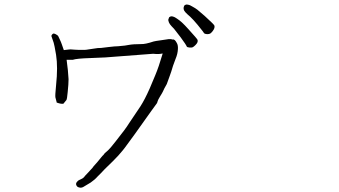

<svg xmlns="http://www.w3.org/2000/svg" viewBox="-20 -823 1540 871"><path d="M876 -710.9Q856.4 -734.4 842.8 -747.1Q829.1 -758.8 821.8 -766.6Q814.5 -774.4 813.5 -780.3Q811.5 -787.1 814.5 -793.9Q815.4 -798.8 820.3 -800.8Q825.2 -803.7 833 -801.8Q840.8 -800.8 851.6 -793.9Q864.3 -787.1 875 -779.3Q888.7 -767.6 908.2 -751Q951.2 -711.9 952.6 -707Q954.1 -702.1 952.6 -696.3Q951.2 -690.4 945.3 -682.6Q939.5 -674.8 934.6 -671.4Q929.7 -668 919.9 -668Q909.2 -668.9 906.2 -671.9Q906.2 -673.8 876 -710.9ZM799.8 -653.3Q773.4 -687.5 769.5 -692.4Q756.8 -705.1 751 -712.9Q745.1 -721.7 744.1 -728.5Q742.2 -734.4 746.1 -741.2Q747.1 -746.1 752.9 -748Q757.8 -750 764.6 -748Q772.5 -746.1 783.2 -738.3Q794.9 -730.5 804.7 -721.7Q818.4 -709 835 -690.4Q874 -647.5 876 -642.6Q877.9 -637.7 876 -631.8Q874 -626 867.2 -619.1Q860.4 -612.3 855.5 -609.4Q850.6 -606.4 839.4 -607.4Q828.1 -608.4 827.1 -612.3Q824.2 -620.1 799.8 -653.3ZM413.1 -603.5Q421.9 -605.5 438.5 -605.5Q451.2 -607.4 470.7 -609.4Q502.9 -613.3 516.6 -613.3Q552.7 -616.2 563.5 -619.1Q584 -623 620.1 -623Q638.7 -622.1 676.8 -634.8Q682.6 -636.7 711.9 -640.6Q741.2 -645.5 745.1 -645.5Q755.9 -646.5 763.7 -643.6Q763.7 -643.6 763.7 -643.6Q772.5 -646.5 782.2 -627.9Q788.1 -618.2 787.1 -600.6Q786.1 -578.1 776.4 -555.7Q763.7 -523.4 756.8 -498Q754.9 -491.2 751 -481.4Q739.3 -450.2 739.3 -449.2Q738.3 -443.4 730.5 -430.7Q724.6 -420.9 719.7 -409.2Q717.8 -404.3 705.1 -383.8Q696.3 -369.1 695.3 -364.3Q693.4 -356.4 692.4 -355.5Q677.7 -335.9 668.9 -323.2Q574.2 -189.5 545.9 -152.3Q543 -147.5 516.6 -117.2Q499 -97.7 455.1 -55.7Q449.2 -48.8 438.5 -38.1Q426.8 -27.3 421.9 -21.5Q411.1 -8.8 391.6 4.9Q371.1 17.6 357.4 25.4Q347.7 30.3 338.9 27.3Q328.1 25.4 325.2 13.7Q324.2 6.8 331.1 0Q335.9 -5.9 348.6 -10.7Q355.5 -13.7 360.4 -18.6Q366.2 -26.4 376 -36.1Q399.4 -61.5 399.4 -61.5Q399.4 -63.5 420.9 -86.9Q430.7 -98.6 438.5 -108.4Q446.3 -118.2 447.3 -118.2Q448.2 -118.2 455.1 -127.9Q457 -129.9 470.7 -141.6Q479.5 -149.4 503.9 -180.7Q550.8 -239.3 565.4 -263.7Q566.4 -265.6 617.2 -340.8Q636.7 -371.1 659.2 -421.9Q670.9 -449.2 684.6 -482.4Q700.2 -519.5 716.8 -576.2Q716.8 -578.1 717.8 -580.1Q716.8 -580.1 715.8 -580.1Q708 -578.1 700.2 -578.1Q692.4 -578.1 687.5 -578.1Q674.8 -579.1 674.8 -579.1L458 -562.5Q454.1 -562.5 389.6 -559.6Q327.1 -557.6 310.5 -551.8Q308.6 -551.8 298.8 -551.8Q289.1 -551.8 282.2 -551.8Q289.1 -502 291 -463.9Q291 -442.4 287.1 -405.3Q284.2 -373 281.2 -369.1L267.6 -352.5Q256.8 -350.6 238.3 -357.4H237.3V-358.4Q234.4 -369.1 231.4 -380.9Q229.5 -387.7 234.4 -436.5Q243.2 -518.6 234.4 -574.2Q226.6 -620.1 223.6 -628.9Q213.9 -655.3 213.9 -657.2Q211.9 -661.1 215.8 -666Q220.7 -670.9 222.7 -670.9Q226.6 -670.9 232.4 -668Q242.2 -663.1 244.1 -659.2Q247.1 -653.3 251 -644.5Q256.8 -632.8 260.7 -621.1Q265.6 -606.4 269.5 -595.7Q280.3 -596.7 293.9 -598.6Q296.9 -599.6 317.4 -597.7Q335 -596.7 337.9 -596.7Q367.2 -595.7 379.9 -598.6Q379.9 -598.6 413.1 -603.5Z"/></svg>

Font: ToneOZ-Zhuyin-Tsuipita-TC
Style: Regular
Weight: 400
Designer: ÂÆ£ÂøóÂáåJeffrey Xuan(jeffreyx@gmail.com, ToneOZ.com) ÈòøÂù§(cjkFonts)
Foundry: ToneOZ
Version: Version 0.240710